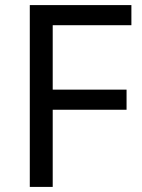

<svg xmlns="http://www.w3.org/2000/svg" viewBox="-20 -734 559 754"><path d="M187 0H97V-714H496V-635H187V-382H477V-303H187Z"/></svg>

Font: Noto IKEA Simplified Chinese
Style: Regular
Weight: 400
Designer: Monotype Design Team
Foundry: Monotype Imaging Inc.
Version: Version 1.100